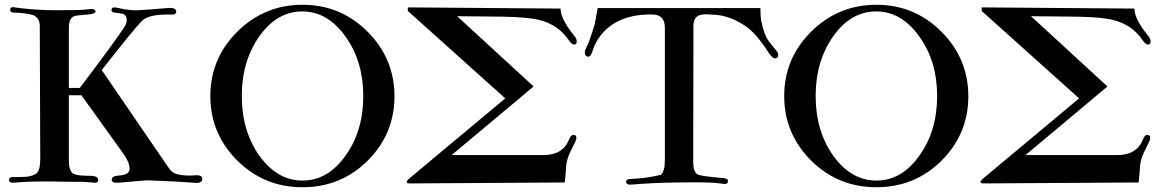

<svg xmlns="http://www.w3.org/2000/svg" viewBox="-20 -767 4873 806"><path d="M829 -17C829 -28 818 -33 796 -31C772 -29 749 -30 727 -35C711 -38 698 -47 689 -61L407 -473C503 -595 558 -662 572 -675C589 -696 626 -706 682 -706H708C715 -707 719 -711 720 -718C720 -730 708 -736 680 -733C621 -728 581 -725 558 -724C541 -723 521 -725 498 -729C475 -734 463 -736 460 -736C452 -736 448 -732 448 -725C448 -720 451 -716 456 -715L496 -709C507 -705 512 -696 512 -682C512 -672 508 -662 501 -652C478 -616 416 -531 315 -398H269V-650C269 -672 274 -687 284 -695C289 -699 299 -702 314 -703L349 -706C370 -708 381 -712 381 -719C380 -728 370 -731 350 -728C330 -725 286 -724 217 -724C165 -724 114 -727 63 -733L36 -737C27 -737 23 -734 23 -727C22 -718 28 -714 40 -714C75 -713 101 -709 118 -704C137 -697 147 -681 147 -658L149 -100C149 -69 144 -48 133 -39C124 -32 110 -28 93 -25C69 -24 49 -23 33 -24C23 -23 18 -20 18 -13C17 -4 25 1 37 0C91 -5 146 -6 201 -5C267 -4 308 -3 323 -4C344 -3 362 -1 377 0C387 1 392 -3 392 -12C392 -21 384 -27 367 -29C353 -29 339 -29 325 -30C307 -31 294 -34 286 -39C275 -47 269 -65 269 -93V-367H322L497 -123C515 -98 524 -77 524 -58C524 -41 509 -32 478 -30C459 -29 449 -23 449 -12C449 -3 457 1 477 0L596 -10C686 -7 756 -3 806 1C822 0 830 -6 829 -17Z M1250 19C1357 19 1448 -18 1523 -92C1598 -167 1636 -257 1636 -363C1636 -468 1598 -559 1523 -634C1448 -709 1357 -747 1250 -747C1143 -747 1052 -709 976 -634C901 -559 863 -469 863 -364C863 -258 901 -168 976 -93C1052 -18 1143 19 1250 19ZM995 -364C995 -462 1020 -546 1069 -615C1118 -684 1178 -719 1249 -719C1320 -719 1380 -684 1430 -614C1480 -545 1505 -461 1505 -364C1505 -266 1480 -182 1430 -113C1381 -44 1321 -9 1250 -9C1179 -9 1119 -44 1069 -113C1020 -182 995 -266 995 -364Z M2395 -581C2399 -583 2401 -587 2401 -593C2401 -600 2398 -608 2392 -615C2377 -634 2364 -651 2355 -667C2340 -692 2333 -714 2333 -731L1692 -736V-721L2101 -354L1702 -21C1692 -13 1687 -7 1687 -3C1687 1 1691 3 1700 3L2351 -1C2354 -31 2356 -55 2357 -74C2359 -90 2364 -108 2373 -127L2395 -172C2402 -187 2401 -197 2392 -200C2383 -203 2375 -197 2369 -182C2352 -138 2316 -116 2261 -116H1876L2220 -404L1899 -699L2091 -697C2162 -696 2213 -691 2244 -683C2297 -670 2338 -642 2367 -599C2378 -583 2387 -577 2395 -581Z M3232 -522C3242 -522 3247 -527 3247 -537C3247 -542 3244 -549 3237 -557C3222 -576 3212 -587 3209 -592C3195 -609 3184 -638 3176 -678C3173 -694 3172 -712 3172 -733H2489C2482 -692 2477 -667 2475 -660C2460 -611 2449 -582 2444 -573C2438 -562 2435 -553 2435 -546C2435 -537 2439 -531 2448 -529C2455 -528 2460 -533 2465 -546L2475 -574C2508 -647 2577 -701 2693 -706C2715 -707 2731 -706 2740 -703C2761 -696 2771 -678 2771 -651V-93C2771 -62 2765 -42 2754 -33C2719 -25 2688 -20 2661 -18C2629 -15 2609 -18 2608 -5C2608 4 2616 9 2629 8C2688 3 2751 0 2818 -1C2873 -2 2925 -2 2976 0L3020 5C3031 6 3036 2 3036 -8C3036 -15 3027 -19 3010 -20C2950 -25 2916 -30 2908 -35C2896 -42 2890 -60 2890 -88L2891 -662C2892 -692 2908 -707 2941 -707C2946 -707 2953 -707 2961 -706C2972 -705 2978 -705 2981 -705C3022 -703 3065 -687 3109 -658C3137 -639 3167 -606 3199 -557C3214 -534 3225 -522 3232 -522Z M3659 19C3766 19 3857 -18 3932 -92C4007 -167 4045 -257 4045 -363C4045 -468 4007 -559 3932 -634C3857 -709 3766 -747 3659 -747C3552 -747 3461 -709 3385 -634C3310 -559 3272 -469 3272 -364C3272 -258 3310 -168 3385 -93C3461 -18 3552 19 3659 19ZM3404 -364C3404 -462 3429 -546 3478 -615C3527 -684 3587 -719 3658 -719C3729 -719 3789 -684 3839 -614C3889 -545 3914 -461 3914 -364C3914 -266 3889 -182 3839 -113C3790 -44 3730 -9 3659 -9C3588 -9 3528 -44 3478 -113C3429 -182 3404 -266 3404 -364Z M4804 -581C4808 -583 4810 -587 4810 -593C4810 -600 4807 -608 4801 -615C4786 -634 4773 -651 4764 -667C4749 -692 4742 -714 4742 -731L4101 -736V-721L4510 -354L4111 -21C4101 -13 4096 -7 4096 -3C4096 1 4100 3 4109 3L4760 -1C4763 -31 4765 -55 4766 -74C4768 -90 4773 -108 4782 -127L4804 -172C4811 -187 4810 -197 4801 -200C4792 -203 4784 -197 4778 -182C4761 -138 4725 -116 4670 -116H4285L4629 -404L4308 -699L4500 -697C4571 -696 4622 -691 4653 -683C4706 -670 4747 -642 4776 -599C4787 -583 4796 -577 4804 -581Z"/></svg>

Font: GFS Fleischman
Style: Regular
Weight: 400
Designer: George Matthiopoulos
Foundry: George Matthiopoulos
Version: Version 1.0